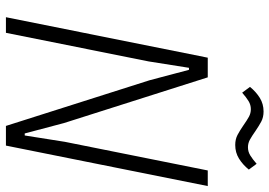

<svg xmlns="http://www.w3.org/2000/svg" viewBox="-154 -778 931 664"><g transform="rotate(90 312.0 -445.5)"><path d="M257 -497 221 -633H214L192 -494L93 0H39L179 -698H247L405 -201L441 -65H448L470 -204L569 -698H623L483 0H415ZM481 -793Q461 -793 446 -801Q431 -809 415 -820Q395 -834 383 -840.5Q371 -847 357 -847Q342 -847 329 -839Q316 -831 300 -817L280 -844Q297 -865 318 -878Q339 -891 365 -891Q385 -891 400 -883Q415 -875 431 -864Q451 -850 463 -843.5Q475 -837 489 -837Q504 -837 517 -845Q530 -853 546 -867L566 -840Q549 -819 528 -806Q507 -793 481 -793Z"/></g></svg>

Font: IBM Plex Sans Cond Light
Style: Italic
Weight: 300
Width: 3
Italic angle: -11°
Designer: Mike Abbink, Paul van der Laan, Pieter van Rosmalen
Foundry: Bold Monday
Version: Version 1.3